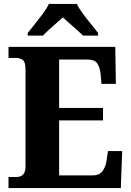

<svg xmlns="http://www.w3.org/2000/svg" viewBox="-20 -951 663 971"><path d="M23 0V-56H64Q109 -56 109 -109V-600Q109 -638 95 -648Q81 -658 62 -658H23V-714H563L566 -527H493L489 -575Q485 -613 471 -631.5Q457 -650 422 -650H279V-405H501V-342H279V-64H449Q482 -64 498 -85Q514 -106 519 -139L526 -187H598L591 0ZM120 -784Q135 -803 156 -829Q177 -855 197 -882Q217 -909 227 -931H369Q379 -909 399 -882Q419 -855 440.5 -829Q462 -803 476 -784V-771H400Q389 -782 370.5 -798.5Q352 -815 332 -832.5Q312 -850 298 -863Q283 -850 264 -833Q245 -816 226.5 -799.5Q208 -783 197 -771H120Z"/></svg>

Font: Noto Serif Myanmar SemiCondensed ExtraBold
Style: Regular
Weight: 800
Width: 4
Designer: Ben Mitchell and the Monotype Design Team
Foundry: Monotype Imaging Inc.
Version: Version 2.106; ttfautohint (v1.8.4.7-5d5b)